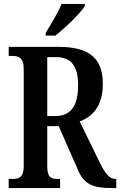

<svg xmlns="http://www.w3.org/2000/svg" viewBox="-20 -951 608 971"><path d="M211 -784V-771H260C312 -812 389 -886 409 -921V-931H291C274 -886 238 -831 211 -784ZM24 0H284V-46H271C239 -46 219 -53 219 -110V-313H277L375 -90C406 -16 456 0 544 0H568V-46H564C534 -46 512 -73 485 -128L383 -337C446 -360 500 -413 500 -526C500 -652 437 -714 276 -714H24V-668H45C72 -668 100 -660 100 -603V-110C100 -53 74 -46 45 -46H24ZM259 -364H219V-662H264C341 -662 375 -616 375 -520C375 -418 340 -364 259 -364Z"/></svg>

Font: Noto Serif Armenian ExtraCondensed SemiBold
Style: Regular
Weight: 600
Width: 2
Designer: Monotype Design Team
Foundry: Monotype Imaging Inc.
Version: Version 2.008